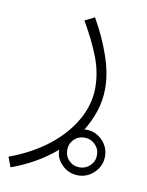

<svg xmlns="http://www.w3.org/2000/svg" viewBox="-78 -380 507 661"><g transform="rotate(10 175.5 -49.5)"><path d="M4 230 -9 195Q68 167 125 122.5Q182 78 213 23Q244 -32 244 -90Q244 -144 223.5 -197Q203 -250 167 -312L201 -329Q236 -268 257 -207Q278 -146 278 -94Q278 -52 265.5 -14Q253 24 232 58Q235 57 238 57Q271 57 294.5 80.5Q318 104 318 137Q318 170 294 193.5Q270 217 238 217Q205 217 181.5 194Q158 171 159 141Q124 171 84 193.5Q44 216 4 230ZM238 189Q259 189 274.5 174Q290 159 290 137Q290 115 274.5 100Q259 85 238 85Q216 85 201 100Q186 115 186 137Q186 159 201 174Q216 189 238 189Z"/></g></svg>

Font: Noto Sans Arabic UI XLt
Style: Regular
Weight: 200
Designer: Monotype Design Team, Nadine Chahine and Nizar Qandah
Foundry: Monotype Imaging Inc.
Version: Version 2.010; ttfautohint (v1.8.4.7-5d5b)